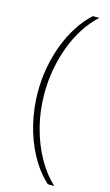

<svg xmlns="http://www.w3.org/2000/svg" viewBox="-143 -843 608 1059"><g transform="rotate(15 160.5 -313.0)"><path d="M248 167Q189 113 147.5 36.5Q106 -40 84.5 -130Q63 -220 63 -313Q63 -383 75.5 -451.5Q88 -520 111.5 -582.5Q135 -645 169.5 -699Q204 -753 248 -793H285Q241 -753 206.5 -699.5Q172 -646 148.5 -583Q125 -520 112.5 -451.5Q100 -383 100 -313Q100 -214 123.5 -123Q147 -32 188.5 42.5Q230 117 285 167Z"/></g></svg>

Font: Mona Sans ExtraLight
Style: Regular
Weight: 200
Designer: Deni Anggara
Foundry: GitHub
Version: Version 2.000